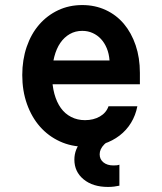

<svg xmlns="http://www.w3.org/2000/svg" viewBox="-20 -570 640 759"><path d="M128 -237H533V-282Q533 -341.6 516.3 -390.9Q499.6 -440.1 469.8 -475.6Q440 -511 397.8 -530.5Q355.6 -550 305.4 -550Q253 -550 209.7 -529.5Q166.4 -509 134.7 -472.5Q103 -436 85.5 -384.8Q68 -333.5 68 -273.3Q68 -211 86.6 -158.8Q105.2 -106.6 138.1 -69.3Q171 -32 216.7 -11Q262.4 10 316 10Q355.6 10 390.3 -1.5Q425 -13 452.5 -34Q480 -55 498 -84.5Q516 -114 523 -150H409Q400 -124 374.8 -109.5Q349.6 -95 316 -95Q286.2 -95 261.6 -107.5Q237 -120 220.5 -143Q204 -166 195 -199Q186 -232 186 -272.7Q186 -312.6 194.5 -345.3Q203 -378 218.5 -400.5Q234 -423 256 -435.5Q278 -448 305 -448Q327.5 -448 346.2 -439.5Q365 -431 379 -416Q393 -401 402 -379.5Q411 -358 413 -331H128ZM452 164V81Q447 83 440.5 83.5Q434 84 428 84Q404 84 389 72Q374 60 374 40Q374 19 392.5 0.5Q411 -18 452 -36L392 -72Q334 -48 304 -14.5Q274 19 274 61Q274 109 310.5 139Q347 169 407 169Q420 169 431.5 167.5Q443 166 452 164Z"/></svg>

Font: CommitMonoV143 ExtLt
Style: Regular
Weight: 200
Monospace: yes
Designer: Eigil Nikolajsen
Foundry: Eigil Nikolajsen
Version: Version 1.143